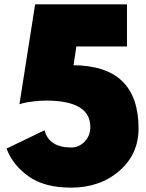

<svg xmlns="http://www.w3.org/2000/svg" viewBox="-20 -845 668 880"><path d="M141 -825H562V-632H330L317 -546Q615 -544 615 -256Q615 -138 526.5 -61.5Q438 15 306 15Q183 15 110.5 -37Q38 -89 10 -164L184 -248Q205 -169 306 -169Q342 -169 368 -196Q394 -223 394 -263Q394 -384 191 -384Q162 -384 131.5 -380Q101 -376 85 -372L69 -367Z"/></svg>

Font: Spartan MB
Style: Regular
Weight: 900
Designer: Matt Bailey
Foundry: Matt Bailey
Version: Version 001.001